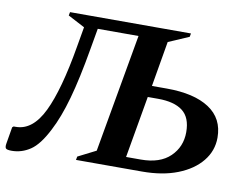

<svg xmlns="http://www.w3.org/2000/svg" viewBox="-96 -764 1132 877"><g transform="rotate(10 470.0 -325.0)"><path d="M282 -510Q258 -370 231.5 -275.5Q205 -181 172 -118Q134 -43 94 -16.5Q54 10 8 10Q-14 10 -19 4Q-24 -2 -21 -19L-8 -96L-2 -101H8Q86 -101 135.5 -203Q185 -305 220 -511L236 -603L158 -644L161 -660H722L719 -644L624 -603L588 -393H657Q784 -393 854 -347Q924 -301 924 -212Q924 -151 885 -103Q846 -55 776 -27.5Q706 0 611 0H305L308 -16L391 -58L488 -607H299ZM528 -53H596Q685 -53 732 -98.5Q779 -144 779 -212Q779 -280 740 -310Q701 -340 626 -340H578Z"/></g></svg>

Font: Spectral
Style: Bold Italic
Weight: 700
Italic angle: -10°
Designer: Jean-Baptiste Levee
Foundry: Production Type
Version: Version 2.001